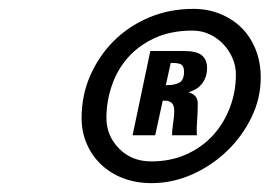

<svg xmlns="http://www.w3.org/2000/svg" viewBox="-20 -786 608 433"><path d="M568 -611Q568 -564 547 -521Q526 -478 491.5 -445Q457 -412 413 -392.5Q369 -373 322 -373Q287 -373 258 -384Q229 -395 208 -415Q187 -435 175.5 -462Q164 -489 164 -520Q164 -571 183.5 -615.5Q203 -660 236.5 -693.5Q270 -727 316 -746.5Q362 -766 416 -766Q449 -766 477 -754.5Q505 -743 525 -723Q545 -703 556.5 -674.5Q568 -646 568 -611ZM321 -422Q365 -422 400.5 -438Q436 -454 460.5 -481Q485 -508 498.5 -543.5Q512 -579 512 -618Q512 -637 504.5 -654.5Q497 -672 484 -686Q471 -700 453 -708.5Q435 -717 414 -717Q365 -717 328.5 -700Q292 -683 268 -655.5Q244 -628 232 -592.5Q220 -557 220 -520Q220 -480 248.5 -451Q277 -422 321 -422ZM319 -671H394Q424 -671 435.5 -661Q447 -651 447 -633Q447 -613 436.5 -598.5Q426 -584 405 -578Q426 -572 426 -553Q426 -532 424.5 -513.5Q423 -495 424 -481H368Q368 -492 370.5 -508.5Q373 -525 373 -535Q373 -549 367 -554Q361 -559 353 -559H347L330 -481H279ZM357 -594Q375 -594 385 -600Q395 -606 395 -624Q395 -635 390 -639.5Q385 -644 370 -644H365L354 -594Z"/></svg>

Font: Perun
Style: Italic
Weight: 400
Italic angle: -12°
Foundry: Copyright (c) Stefan Peev, Context Ltd, 2016
Version: Version 1.027